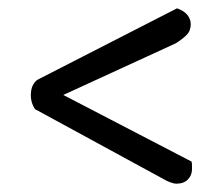

<svg xmlns="http://www.w3.org/2000/svg" viewBox="-20 -529 513 461"><path d="M132 -301 440 -141Q441 -136 441 -132Q441 -128 441 -123Q441 -108 431 -98Q421 -88 404 -88Q397 -88 388 -91.5Q379 -95 369 -101L64 -267Q54 -282 54 -300Q54 -315 59 -324.5Q64 -334 71 -338L405 -509Q422 -503 430 -493Q438 -483 438 -471Q438 -455 428 -445Q418 -435 402 -425Z"/></svg>

Font: Baloo Paaji 2
Style: Regular
Weight: 400
Designer: Shuchita Grover, Noopur Datye and Ek Type
Foundry: Ek Type
Version: Version 1.700